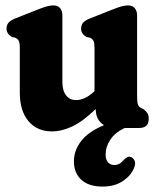

<svg xmlns="http://www.w3.org/2000/svg" viewBox="-20 -472 576 708"><path d="M53 -131V-296Q53 -314 49.2 -321.2Q45.5 -328.5 36.5 -333L24.5 -335.5Q4 -347 4 -366.5Q4 -379 11.2 -388Q18.5 -397 37.5 -404.5L118.5 -436.5Q141 -445.5 153.8 -448.8Q166.5 -452 177.5 -452Q193.5 -452 201.8 -441.8Q210 -431.5 210 -415.5V-171Q210 -137.5 223.8 -120.2Q237.5 -103 260.5 -103Q294 -103 327.5 -135L328.5 -135.5V-296Q328.5 -314 324.8 -321.2Q321 -328.5 312 -333L299.5 -335.5Q279 -347 279 -366.5Q279 -379 286.2 -388Q293.5 -397 313 -404.5L394 -436.5Q416.5 -445.5 429.2 -448.8Q442 -452 452.5 -452Q468.5 -452 477 -441.8Q485.5 -431.5 485.5 -415.5V-117Q485.5 -95 488.8 -86.5Q492 -78 499.5 -74L508.5 -70Q518.5 -62.5 523.5 -54.5Q528.5 -46.5 528.5 -34Q528.5 0 492.5 0H439.5Q404 17 386.8 43Q369.5 69 369.5 97.5Q369.5 117 378.5 126.8Q387.5 136.5 401.5 136.5Q421.5 136.5 436 118Q443 111 449 107.8Q455 104.5 462.5 107Q470.5 109.5 476 120Q481.5 130.5 474 148Q463 175.5 432.8 195.8Q402.5 216 358.5 216Q307 216 279.8 190.8Q252.5 165.5 252.5 123Q252.5 83 279.2 48.2Q306 13.5 363.5 -10.5Q333 -29 333 -70Q286 -24.5 247 -6Q208 12.5 171 12.5Q117 12.5 85 -25.2Q53 -63 53 -131Z"/></svg>

Font: Fraunces 144pt S100
Style: Bold
Weight: 700
Version: Version 1.000; ttfautohint (v1.8.3)